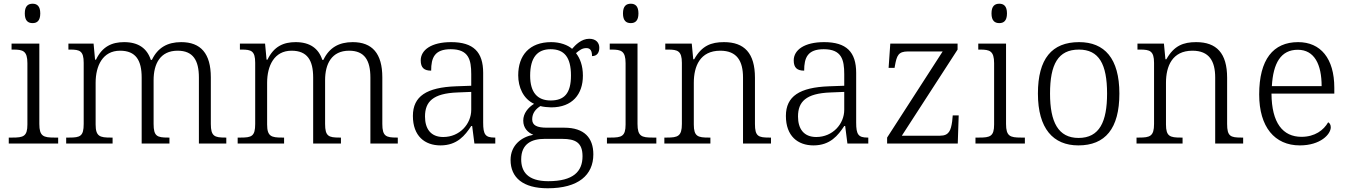

<svg xmlns="http://www.w3.org/2000/svg" viewBox="-20 -770 7230 1030"><path d="M155 -646C178 -646 196 -658 196 -698C196 -738 178 -750 155 -750C131 -750 113 -738 113 -698C113 -658 131 -646 155 -646ZM27 0H292V-32H271C213 -32 191 -39 191 -105V-536H42V-504H52C103 -504 127 -497 127 -431V-102C127 -38 105 -32 47 -32H27Z M335 0H584V-32H573C516 -32 493 -38 493 -102V-326C493 -417 531 -498 624 -498C709 -498 740 -446 740 -354V0H889V-32H881C823 -32 804 -39 804 -105V-340C804 -427 839 -498 933 -498C1016 -498 1047 -446 1047 -354V0H1194V-32H1188C1131 -32 1111 -39 1111 -105V-355C1111 -483 1057 -544 952 -544C878 -544 826 -514 795 -449H789C769 -510 723 -544 646 -544C581 -544 529 -521 495 -450H490L482 -536H347V-504H357C408 -504 429 -497 429 -433V-105C429 -39 410 -32 352 -32H335Z M1255 0H1504V-32H1493C1436 -32 1413 -38 1413 -102V-326C1413 -417 1451 -498 1544 -498C1629 -498 1660 -446 1660 -354V0H1809V-32H1801C1743 -32 1724 -39 1724 -105V-340C1724 -427 1759 -498 1853 -498C1936 -498 1967 -446 1967 -354V0H2114V-32H2108C2051 -32 2031 -39 2031 -105V-355C2031 -483 1977 -544 1872 -544C1798 -544 1746 -514 1715 -449H1709C1689 -510 1643 -544 1566 -544C1501 -544 1449 -521 1415 -450H1410L1402 -536H1267V-504H1277C1328 -504 1349 -497 1349 -433V-105C1349 -39 1330 -32 1272 -32H1255Z M2343 10C2433 10 2475 -44 2508 -94H2513L2525 0H2637V-32H2633C2584 -32 2572 -48 2572 -112V-379C2572 -491 2520 -544 2400 -544C2294 -544 2237 -502 2237 -446C2237 -406 2256 -391 2293 -391C2293 -460 2311 -506 2398 -506C2494 -506 2508 -450 2508 -372V-310L2425 -307C2269 -301 2195 -254 2195 -148C2195 -40 2259 10 2343 10ZM2358 -35C2290 -35 2260 -80 2260 -145C2260 -224 2302 -269 2434 -274L2508 -277V-181C2508 -105 2446 -35 2358 -35Z M2918 240C3083 240 3163 169 3163 58C3163 -30 3115 -85 3007 -85H2914C2861 -85 2835 -97 2835 -130C2835 -164 2855 -186 2879 -201C2891 -197 2921 -194 2937 -194C3051 -194 3107 -265 3107 -364C3107 -419 3091 -458 3070 -485C3089 -501 3103 -512 3126 -512C3149 -512 3156 -494 3156 -469C3183 -469 3195 -488 3195 -514C3195 -540 3178 -562 3141 -562C3099 -562 3067 -529 3049 -508C3027 -528 2985 -544 2937 -544C2820 -544 2760 -473 2760 -366C2760 -302 2787 -240 2845 -213C2813 -193 2787 -162 2787 -123C2787 -82 2813 -58 2841 -47C2779 -36 2719 8 2719 88C2719 183 2786 240 2918 240ZM2934 -231C2864 -231 2824 -273 2824 -364C2824 -462 2863 -506 2934 -506C3007 -506 3043 -463 3043 -365C3043 -269 3007 -231 2934 -231ZM2921 202C2809 202 2776 149 2776 85C2776 0 2834 -25 2901 -25H2996C3067 -25 3105 -5 3105 68C3105 150 3056 202 2921 202Z M3364 -646C3387 -646 3405 -658 3405 -698C3405 -738 3387 -750 3364 -750C3340 -750 3322 -738 3322 -698C3322 -658 3340 -646 3364 -646ZM3236 0H3501V-32H3480C3422 -32 3400 -39 3400 -105V-536H3251V-504H3261C3312 -504 3336 -497 3336 -431V-102C3336 -38 3314 -32 3256 -32H3236Z M3544 0H3791V-32H3781C3724 -32 3702 -38 3702 -102V-326C3702 -414 3735 -498 3844 -498C3934 -498 3966 -442 3966 -354V0H4116V-32H4106C4048 -32 4030 -39 4030 -105V-353C4030 -485 3973 -544 3864 -544C3795 -544 3745 -525 3704 -452H3699L3691 -536H3549V-504H3564C3615 -504 3638 -497 3638 -433V-105C3638 -39 3616 -32 3558 -32H3544Z M4344 10C4434 10 4476 -44 4509 -94H4514L4526 0H4638V-32H4634C4585 -32 4573 -48 4573 -112V-379C4573 -491 4521 -544 4401 -544C4295 -544 4238 -502 4238 -446C4238 -406 4257 -391 4294 -391C4294 -460 4312 -506 4399 -506C4495 -506 4509 -450 4509 -372V-310L4426 -307C4270 -301 4196 -254 4196 -148C4196 -40 4260 10 4344 10ZM4359 -35C4291 -35 4261 -80 4261 -145C4261 -224 4303 -269 4435 -274L4509 -277V-181C4509 -105 4447 -35 4359 -35Z M4739 0H5118L5123 -151H5091L5088 -119C5081 -70 5071 -42 5023 -42H4818L5117 -504V-536H4756L4747 -406H4779L4781 -418C4791 -472 4799 -494 4851 -494H5037L4739 -32Z M5341 -646C5364 -646 5382 -658 5382 -698C5382 -738 5364 -750 5341 -750C5317 -750 5299 -738 5299 -698C5299 -658 5317 -646 5341 -646ZM5213 0H5478V-32H5457C5399 -32 5377 -39 5377 -105V-536H5228V-504H5238C5289 -504 5313 -497 5313 -431V-102C5313 -38 5291 -32 5233 -32H5213Z M5765 10C5909 10 5985 -80 5985 -268C5985 -457 5905 -544 5769 -544C5623 -544 5548 -455 5548 -268C5548 -80 5630 10 5765 10ZM5766 -30C5657 -30 5613 -115 5613 -268C5613 -425 5656 -504 5768 -504C5875 -504 5919 -427 5919 -268C5919 -118 5879 -30 5766 -30Z M6077 0H6324V-32H6314C6257 -32 6235 -38 6235 -102V-326C6235 -414 6268 -498 6377 -498C6467 -498 6499 -442 6499 -354V0H6649V-32H6639C6581 -32 6563 -39 6563 -105V-353C6563 -485 6506 -544 6397 -544C6328 -544 6278 -525 6237 -452H6232L6224 -536H6082V-504H6097C6148 -504 6171 -497 6171 -433V-105C6171 -39 6149 -32 6091 -32H6077Z M6953 10C7064 10 7119 -50 7119 -87C7119 -101 7113 -110 7105 -114C7081 -72 7034 -36 6962 -36C6862 -36 6802 -110 6801 -268H7138V-299C7138 -457 7064 -544 6944 -544C6810 -544 6735 -451 6735 -263C6735 -89 6818 10 6953 10ZM7070 -308H6803C6810 -431 6851 -503 6942 -503C7031 -503 7070 -425 7070 -308Z"/></svg>

Font: Noto Serif Telugu Light
Style: Regular
Weight: 300
Designer: Jelle Bosma - Monotype Design Team
Foundry: Monotype Imaging Inc.
Version: Version 2.005